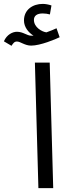

<svg xmlns="http://www.w3.org/2000/svg" viewBox="-112 -965 359 985"><path d="M-53 -730C-44 -744 -38 -752 -25 -752C-7 -752 15 -731 48 -731C95 -731 174 -764 194 -774L178 -820C163 -813 146 -806 126 -799C103 -802 62 -825 62 -863C62 -884 78 -896 107 -896C121 -896 132 -894 144 -891L152 -937C137 -942 121 -945 107 -945C57 -945 11 -916 11 -860C11 -826 34 -798 60 -782C56 -782 52 -782 48 -782C26 -782 7 -802 -25 -802C-47 -802 -77 -788 -92 -753ZM85 0H161L143 -644H67Z"/></svg>

Font: Noto Sans Arabic UI Cn
Style: Regular
Weight: 400
Width: 3
Designer: Monotype Design Team, Nadine Chahine and Nizar Qandah
Foundry: Monotype Imaging Inc.
Version: Version 2.010